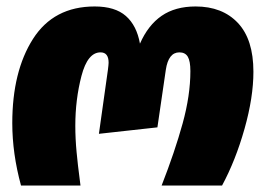

<svg xmlns="http://www.w3.org/2000/svg" viewBox="-20 -574 819 594"><path d="M18 -193Q18 -353 82 -453.5Q146 -554 273 -554Q336 -554 369.5 -524.5Q403 -495 413 -439Q438 -496 480 -525Q522 -554 585 -554Q668 -554 716 -503Q764 -452 764 -352Q764 -273 736.5 -175.5Q709 -78 667 0H480Q521 -105 545 -192Q569 -279 569 -354Q569 -385 561 -398.5Q553 -412 535 -412Q501 -412 493 -358L467 -180L286 -160L314 -359Q316 -375 316 -380Q316 -412 291 -412Q251 -412 232 -339Q213 -266 213 -185Q213 -145 217 -103Q221 -61 226 -24L229 0H45Q18 -99 18 -193Z"/></svg>

Font: FiraGO Heavy
Style: Italic
Weight: 900
Italic angle: -8°
Designer: bBox Type GmbH
Foundry: bBox Type GmbH
Version: Version 1.001